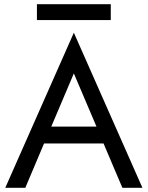

<svg xmlns="http://www.w3.org/2000/svg" viewBox="-20 -890 700 910"><path d="M147 -210H517L487 -290H177ZM330 -542 450 -260 458 -240 560 0H655L330 -735L5 0H100L204 -246L212 -264ZM155 -795H505V-870H155Z"/></svg>

Font: Jost* Book
Style: Regular
Weight: 400
Version: Version 3.000